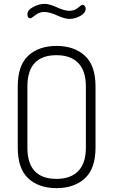

<svg xmlns="http://www.w3.org/2000/svg" viewBox="-20 -969 587 995"><path d="M273 6Q181 6 126.5 -44.5Q72 -95 72 -204V-521Q72 -630 126.5 -680.5Q181 -731 273 -731Q364 -731 419.5 -680.5Q475 -630 475 -521V-204Q475 -95 419.5 -44.5Q364 6 273 6ZM425 -204V-521Q425 -602 385.5 -642.5Q346 -683 273 -683Q122 -683 122 -521V-204Q122 -42 273 -42Q346 -42 385.5 -82.5Q425 -123 425 -204ZM209 -907Q184 -907 163 -890.5Q142 -874 138 -874Q122 -874 122 -895Q122 -917 152.5 -933Q183 -949 211 -949Q236 -949 275 -931Q314 -913 340 -913Q366 -913 384 -928.5Q402 -944 407 -944Q414 -944 419 -938Q424 -932 424 -925Q424 -901 395.5 -886Q367 -871 340 -871Q315 -871 276 -889Q237 -907 209 -907Z"/></svg>

Font: Dosis
Style: Light
Weight: 300
Designer: Edgar Tolentino, Pablo Impallari, Igino Marini
Foundry: Edgar Tolentino, Pablo Impallari, Igino Marini
Version: Version 1.007